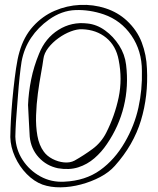

<svg xmlns="http://www.w3.org/2000/svg" viewBox="-20 -689 658 801"><path d="M61 -472Q79 -536 118 -579Q157 -622 208 -644Q259 -666 314 -668.5Q369 -671 420 -654.5Q471 -638 509 -603Q552 -563 571.5 -511.5Q591 -460 593 -403Q599 -289 568 -186.5Q537 -84 459 3Q435 30 398 49.5Q361 69 318 80.5Q275 92 233 92.5Q191 93 157 81Q122 68 91.5 37Q61 6 42.5 -35Q24 -76 23 -117Q23 -125 24 -155Q25 -185 28 -227.5Q31 -270 36 -316.5Q41 -363 47 -404Q53 -445 61 -472ZM44 -119Q46 -65 74.5 -21.5Q103 22 148.5 47Q194 72 248 69Q336 65 397.5 21Q459 -23 501 -96Q541 -165 557.5 -240Q574 -315 572 -393Q572 -477 528.5 -540.5Q485 -604 413 -629Q354 -649 295.5 -647Q237 -645 184 -607Q139 -575 109.5 -531Q80 -487 70 -432Q66 -407 62 -369.5Q58 -332 55 -291Q52 -250 49 -213Q46 -176 45 -150.5Q44 -125 44 -119ZM97 -251Q99 -303 110 -357.5Q121 -412 143 -465Q169 -530 224 -564.5Q279 -599 345 -591Q384 -587 418.5 -562Q453 -537 477 -499.5Q501 -462 506 -419Q517 -329 496.5 -245Q476 -161 426 -88Q404 -55 374 -29Q344 -3 306.5 9Q269 21 222 13Q174 3 141.5 -32.5Q109 -68 104 -119Q102 -150 100.5 -182Q99 -214 97 -251ZM163 -56Q176 -38 199 -26Q222 -14 247 -11.5Q272 -9 291 -19Q330 -41 366 -67.5Q402 -94 423 -135Q459 -206 475 -282.5Q491 -359 475 -439Q464 -498 423 -531.5Q382 -565 323 -567Q302 -568 275.5 -558Q249 -548 224 -530Q199 -512 181.5 -489.5Q164 -467 161 -443Q158 -420 151 -382Q144 -344 138 -299Q132 -254 130.5 -208Q129 -162 136 -122.5Q143 -83 163 -56Z"/></svg>

Font: Shizuru
Style: Regular
Weight: 400
Version: Version 1.000